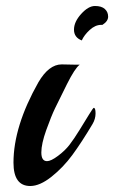

<svg xmlns="http://www.w3.org/2000/svg" viewBox="-20 -615 381 641"><path d="M322 -532H318Q298 -532 279.5 -515Q261 -498 253 -480Q227 -490 227 -516Q227 -542 251 -568.5Q275 -595 297 -595Q319 -595 330 -585Q341 -575 341 -559.5Q341 -544 322 -532ZM186 -400 236 -399H246Q230 -387 203.5 -334Q177 -281 164 -254Q151 -227 134.5 -181Q118 -135 118 -106Q118 -77 137 -77Q150 -77 173.5 -94.5Q197 -112 212 -131.5Q227 -151 245.5 -181Q264 -211 277.5 -233Q291 -255 293 -255Q299 -255 299 -236.5Q299 -218 289 -201Q252 -139 221.5 -97.5Q191 -56 152 -25Q113 6 81 6Q25 6 25 -72Q25 -193 108 -340Q143 -400 186 -400Z"/></svg>

Font: Playball
Style: Regular
Weight: 400
Designer: Robert E. Leuschke
Foundry: Robert E. Leuschke
Version: Version 1.001